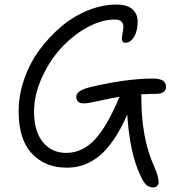

<svg xmlns="http://www.w3.org/2000/svg" viewBox="-20 -711 779 845"><path d="M350.1 -255.9Q315.9 -255.9 315.9 -285.2Q315.9 -298.3 329.8 -308.8Q343.8 -319.3 378.9 -328.1Q538.1 -365.2 650.9 -365.2Q685.5 -365.2 698.2 -355.2Q710.9 -345.2 710.9 -327.1Q710.9 -315.4 700 -306.6Q689 -297.9 668.9 -297.9Q643.1 -297.9 601.1 -295.9Q602.1 -291 602.1 -279.8Q602.1 -103 658.2 21Q678.2 66.9 678.2 89.8Q678.2 101.1 671.6 107.4Q665 113.8 653.8 113.8Q635.3 113.8 622.8 101.6Q610.4 89.4 597.2 60.1Q551.3 -36.6 540 -207Q510.7 -139.6 478 -92.8Q445.3 -45.9 411.4 -20.3Q377.4 5.4 344.5 16.1Q311.5 26.9 273.9 26.9Q178.2 26.9 120.1 -35.4Q62 -97.7 62 -221.2Q62 -292.5 86.7 -363.3Q111.3 -434.1 154.1 -491.9Q196.8 -549.8 251 -595.2Q305.2 -640.6 368.2 -665.8Q431.2 -690.9 492.2 -690.9Q539.6 -690.9 562.7 -670.4Q585.9 -649.9 585.9 -617.2Q585.9 -575.2 570.1 -549.1Q554.2 -522.9 532.2 -522.9Q519.5 -522.9 517.3 -533.4Q515.1 -543.9 518.3 -558.8Q521.5 -573.7 522.9 -588.9Q524.4 -604 515.9 -614.5Q507.3 -625 485.8 -625Q425.3 -625 360.6 -588.6Q295.9 -552.2 245.4 -495.6Q194.8 -439 162.4 -365Q129.9 -291 129.9 -220.2Q129.9 -132.3 168.9 -85.2Q208 -38.1 271 -38.1Q344.2 -38.1 399.4 -99.1Q454.6 -160.2 505.9 -285.2Q470.2 -279.3 418.2 -267.6Q366.2 -255.9 350.1 -255.9Z"/></svg>

Font: Shantell Sans Bouncy
Style: Regular
Weight: 300
Designer: Stephen Nixon, Anya Danilova, Shantell Martin
Foundry: Arrow Type
Version: Version 1.006;[9816181b4]